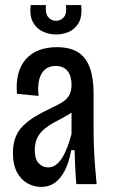

<svg xmlns="http://www.w3.org/2000/svg" viewBox="-20 -726 445 757"><path d="M142 11Q115 11 89.5 -2.5Q64 -16 47.5 -46Q31 -76 31 -123Q31 -158 41 -184Q51 -210 70.5 -229.5Q90 -249 116 -265Q142 -281 174 -296Q199 -308 219 -319Q239 -330 250.5 -346.5Q262 -363 262 -392Q262 -427 246 -446.5Q230 -466 199 -466Q174 -466 157.5 -452Q141 -438 134.5 -412Q128 -386 132 -348L47 -356Q43 -398 51.5 -432.5Q60 -467 80.5 -491Q101 -515 132 -527.5Q163 -540 204 -540Q257 -540 288.5 -519.5Q320 -499 334.5 -458Q349 -417 349 -356V-206Q349 -179 350.5 -142Q352 -105 355 -67.5Q358 -30 361 0H281Q278 -33 276.5 -67Q275 -101 274 -134H261Q252 -85 235 -52.5Q218 -20 195 -4.5Q172 11 142 11ZM170 -66Q186 -66 199.5 -75.5Q213 -85 224 -102Q235 -119 244.5 -143.5Q254 -168 262 -197V-303L292 -316Q285 -299 269 -287Q253 -275 233 -264.5Q213 -254 193 -243Q173 -232 155.5 -218Q138 -204 127.5 -183.5Q117 -163 117 -133Q117 -100 132 -83Q147 -66 170 -66ZM101 -706H161Q158 -673 170 -658.5Q182 -644 201 -644Q219 -644 231.5 -658Q244 -672 240 -706H300Q305 -661 290 -635.5Q275 -610 250.5 -600Q226 -590 201 -590Q174 -590 149 -601.5Q124 -613 110 -638.5Q96 -664 101 -706Z"/></svg>

Font: Bricolage Grotesque 24pt Condensed
Style: Regular
Weight: 400
Width: 3
Designer: Mathieu Triay
Foundry: Atelier Triay
Version: Version 1.001;gftools[0.9.33.dev8+g029e19f]